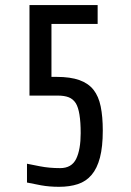

<svg xmlns="http://www.w3.org/2000/svg" viewBox="-20 -720 510 747"><path d="M359.9 -700.2V-627H180.2V-420.9H200.2Q253.9 -420.9 288.8 -408.4Q323.7 -396 343.8 -370.6Q363.8 -345.2 371.8 -305.7Q379.9 -266.1 379.9 -211.9Q379.9 -148.9 368.9 -106.9Q357.9 -64.9 336.4 -39.6Q314.9 -14.2 283 -3.7Q251 6.8 210 6.8Q171.9 6.8 139.9 1Q107.9 -4.9 85 -9.8V-83Q99.1 -80.1 135.5 -73Q171.9 -65.9 213.9 -65.9Q258.8 -65.9 276.4 -102.1Q293.9 -138.2 293.9 -202.1Q293.9 -287.6 274.9 -318.4Q264.2 -335 247.1 -341.6Q230 -348.1 205.1 -348.1H94.7V-700.2Z"/></svg>

Font: Moulpali
Style: Regular
Weight: 400
Designer: Danh Hong
Version: Version 8.002; ttfautohint (v1.8.3)